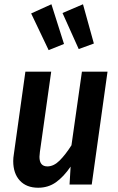

<svg xmlns="http://www.w3.org/2000/svg" viewBox="-20 -865 553 900"><path d="M42 -110Q42 -125 45 -143L99 -529H220L167 -153Q165 -137 165 -130Q165 -85 202 -85Q232 -85 259.5 -112.5Q287 -140 315 -184L364 -529H484L410 0H306L311 -84Q278 -36 242 -10.5Q206 15 159 15Q104 15 73 -18.5Q42 -52 42 -110ZM280 -659 208 -630 126 -802 221 -845ZM420 -661 349 -635 273 -804 369 -845Z"/></svg>

Font: Fira Sans Condensed Medium
Style: Italic
Weight: 500
Width: 3
Italic angle: -8°
Designer: bBox Type GmbH & Carrois Corporate GbR & Edenspiekermann AG
Foundry: bBox Type GmbH & Carrois Corporate GbR & Edenspiekermann AG
Version: Version 4.301